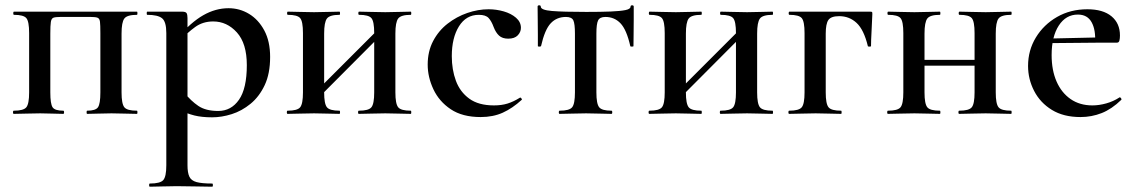

<svg xmlns="http://www.w3.org/2000/svg" viewBox="-20 -430 4283 725"><path d="M497 -12Q499 -12 499 -6Q499 0 497 0Q476 0 451.5 -1Q427 -2 401 -2Q376 -2 352 -1Q328 0 309 0Q307 0 307 -6Q307 -12 309 -12Q341 -12 350 -25Q359 -38 359 -81V-305Q359 -336 357.5 -348Q356 -360 348.5 -363Q341 -366 323 -366H208Q189 -366 181.5 -363Q174 -360 172 -347Q170 -334 170 -303V-81Q170 -38 178.5 -25Q187 -12 219 -12Q222 -12 222 -6Q222 0 219 0Q201 0 178 -1Q155 -2 132 -2Q104 -2 78.5 -1Q53 0 32 0Q29 0 29 -6Q29 -12 32 -12Q69 -12 79.5 -25Q90 -38 90 -81V-305Q90 -349 79.5 -361.5Q69 -374 33 -374Q30 -374 30 -380Q30 -386 33 -386H497Q499 -386 499 -380Q499 -374 497 -374Q460 -374 449.5 -360Q439 -346 439 -303V-81Q439 -38 449.5 -25Q460 -12 497 -12Z M546 275Q543 275 543 269Q543 263 546 263Q585 263 596.5 250Q608 237 608 194V-305Q608 -348 592 -361Q576 -374 536 -374Q534 -374 534 -380Q534 -386 536 -386Q554 -386 578.5 -386Q603 -386 626.5 -386Q650 -386 667 -386Q681 -386 684.5 -380.5Q688 -375 688 -362V194Q688 222 695 237Q702 252 722 257.5Q742 263 781 263Q784 263 784 269Q784 275 781 275Q754 275 719.5 274Q685 273 647 273Q619 273 592.5 274Q566 275 546 275ZM781 13Q742 13 714 6Q686 -1 649 -18L677 -79Q701 -49 729 -30Q757 -11 804 -11Q853 -11 882.5 -53.5Q912 -96 912 -184Q912 -266 874.5 -307.5Q837 -349 785 -349Q746 -349 717 -328Q688 -307 660 -277L650 -287Q701 -346 747.5 -372.5Q794 -399 843 -399Q885 -399 920.5 -377.5Q956 -356 978 -315Q1000 -274 1000 -215Q1000 -152 979.5 -108.5Q959 -65 926 -38Q893 -11 855 1Q817 13 781 13Z M1162 -40 1146 -57 1417 -328 1433 -312ZM1124 -81V-305Q1124 -349 1113.5 -361.5Q1103 -374 1067 -374Q1064 -374 1064 -380Q1064 -386 1067 -386Q1087 -386 1112.5 -385Q1138 -384 1166 -384Q1192 -384 1217 -385Q1242 -386 1262 -386Q1264 -386 1264 -380Q1264 -374 1262 -374Q1225 -374 1214.5 -360Q1204 -346 1204 -303V-81Q1204 -38 1214.5 -25Q1225 -12 1262 -12Q1264 -12 1264 -6Q1264 0 1262 0Q1241 0 1216.5 -1Q1192 -2 1166 -2Q1138 -2 1112.5 -1Q1087 0 1066 0Q1063 0 1063 -6Q1063 -12 1066 -12Q1103 -12 1113.5 -25Q1124 -38 1124 -81ZM1393 -81V-305Q1393 -349 1382.5 -361.5Q1372 -374 1336 -374Q1333 -374 1333 -380Q1333 -386 1336 -386Q1356 -386 1381.5 -385Q1407 -384 1435 -384Q1461 -384 1486 -385Q1511 -386 1531 -386Q1533 -386 1533 -380Q1533 -374 1531 -374Q1494 -374 1483.5 -360Q1473 -346 1473 -303V-81Q1473 -38 1483.5 -25Q1494 -12 1531 -12Q1533 -12 1533 -6Q1533 0 1531 0Q1510 0 1485.5 -1Q1461 -2 1435 -2Q1407 -2 1381 -1Q1355 0 1335 0Q1332 0 1332 -6Q1332 -12 1335 -12Q1372 -12 1382.5 -25Q1393 -38 1393 -81Z M1795 12Q1726 12 1682 -17.5Q1638 -47 1616.5 -93Q1595 -139 1595 -186Q1595 -236 1615.5 -275Q1636 -314 1670 -340.5Q1704 -367 1744.5 -381Q1785 -395 1825 -395Q1854 -395 1882 -387Q1910 -379 1928.5 -363Q1947 -347 1947 -325Q1947 -309 1935 -296.5Q1923 -284 1899 -284Q1877 -284 1864.5 -295.5Q1852 -307 1844 -328Q1836 -350 1825 -362Q1814 -374 1788 -374Q1740 -374 1713 -330.5Q1686 -287 1686 -218Q1686 -167 1701.5 -125Q1717 -83 1752 -57.5Q1787 -32 1845 -32Q1874 -32 1896.5 -39Q1919 -46 1943 -61Q1945 -63 1948.5 -59Q1952 -55 1950 -53Q1915 -21 1878.5 -4.5Q1842 12 1795 12Z M2093 0Q2090 0 2090 -6Q2090 -12 2093 -12Q2130 -12 2140.5 -25Q2151 -38 2151 -81V-303Q2151 -340 2145 -353Q2139 -366 2117 -366Q2082 -366 2059.5 -342Q2037 -318 2023 -256Q2022 -254 2016.5 -254Q2011 -254 2011 -256Q2011 -270 2011 -298.5Q2011 -327 2010.5 -357Q2010 -387 2010 -405Q2010 -410 2016 -410Q2022 -410 2022 -405Q2022 -392 2064.5 -388.5Q2107 -385 2194 -385Q2248 -385 2285.5 -386.5Q2323 -388 2342 -392Q2361 -396 2361 -405Q2361 -410 2367 -410Q2373 -410 2373 -405Q2373 -387 2373 -357Q2373 -327 2372.5 -298.5Q2372 -270 2372 -256Q2372 -254 2366 -254Q2360 -254 2360 -256Q2346 -318 2323 -342Q2300 -366 2266 -366Q2245 -366 2238.5 -353Q2232 -340 2232 -303V-81Q2232 -38 2242.5 -25Q2253 -12 2289 -12Q2292 -12 2292 -6Q2292 0 2289 0Q2269 0 2244 -1Q2219 -2 2193 -2Q2166 -2 2140.5 -1Q2115 0 2093 0Z M2528 -40 2512 -57 2783 -328 2799 -312ZM2490 -81V-305Q2490 -349 2479.5 -361.5Q2469 -374 2433 -374Q2430 -374 2430 -380Q2430 -386 2433 -386Q2453 -386 2478.5 -385Q2504 -384 2532 -384Q2558 -384 2583 -385Q2608 -386 2628 -386Q2630 -386 2630 -380Q2630 -374 2628 -374Q2591 -374 2580.5 -360Q2570 -346 2570 -303V-81Q2570 -38 2580.5 -25Q2591 -12 2628 -12Q2630 -12 2630 -6Q2630 0 2628 0Q2607 0 2582.5 -1Q2558 -2 2532 -2Q2504 -2 2478.5 -1Q2453 0 2432 0Q2429 0 2429 -6Q2429 -12 2432 -12Q2469 -12 2479.5 -25Q2490 -38 2490 -81ZM2759 -81V-305Q2759 -349 2748.5 -361.5Q2738 -374 2702 -374Q2699 -374 2699 -380Q2699 -386 2702 -386Q2722 -386 2747.5 -385Q2773 -384 2801 -384Q2827 -384 2852 -385Q2877 -386 2897 -386Q2899 -386 2899 -380Q2899 -374 2897 -374Q2860 -374 2849.5 -360Q2839 -346 2839 -303V-81Q2839 -38 2849.5 -25Q2860 -12 2897 -12Q2899 -12 2899 -6Q2899 0 2897 0Q2876 0 2851.5 -1Q2827 -2 2801 -2Q2773 -2 2747 -1Q2721 0 2701 0Q2698 0 2698 -6Q2698 -12 2701 -12Q2738 -12 2748.5 -25Q2759 -38 2759 -81Z M3265 -386Q3272 -386 3273 -384.5Q3274 -383 3274 -377Q3273 -347 3271 -311.5Q3269 -276 3269 -256Q3269 -254 3263 -254Q3257 -254 3257 -256Q3242 -318 3214.5 -343.5Q3187 -369 3149 -369Q3118 -369 3108 -354.5Q3098 -340 3098 -303V-81Q3098 -38 3108.5 -25Q3119 -12 3156 -12Q3158 -12 3158 -6Q3158 0 3156 0Q3135 0 3110.5 -1Q3086 -2 3060 -2Q3033 -2 3007 -1Q2981 0 2960 0Q2957 0 2957 -6Q2957 -12 2960 -12Q2997 -12 3007.5 -25Q3018 -38 3018 -81V-305Q3018 -349 3007.5 -361.5Q2997 -374 2961 -374Q2958 -374 2958 -380Q2958 -386 2961 -386Z M3430 -182V-204H3699V-182ZM3391 -81V-305Q3391 -349 3380.5 -361.5Q3370 -374 3334 -374Q3331 -374 3331 -380Q3331 -386 3334 -386Q3354 -386 3379.5 -385Q3405 -384 3433 -384Q3459 -384 3484 -385Q3509 -386 3529 -386Q3531 -386 3531 -380Q3531 -374 3529 -374Q3492 -374 3481.5 -360Q3471 -346 3471 -303V-81Q3471 -38 3481.5 -25Q3492 -12 3529 -12Q3531 -12 3531 -6Q3531 0 3529 0Q3508 0 3483.5 -1Q3459 -2 3433 -2Q3405 -2 3379.5 -1Q3354 0 3333 0Q3330 0 3330 -6Q3330 -12 3333 -12Q3370 -12 3380.5 -25Q3391 -38 3391 -81ZM3660 -81V-305Q3660 -349 3649.5 -361.5Q3639 -374 3603 -374Q3600 -374 3600 -380Q3600 -386 3603 -386Q3623 -386 3648.5 -385Q3674 -384 3702 -384Q3728 -384 3753 -385Q3778 -386 3798 -386Q3800 -386 3800 -380Q3800 -374 3798 -374Q3761 -374 3750.5 -360Q3740 -346 3740 -303V-81Q3740 -38 3750.5 -25Q3761 -12 3798 -12Q3800 -12 3800 -6Q3800 0 3798 0Q3777 0 3752.5 -1Q3728 -2 3702 -2Q3674 -2 3648 -1Q3622 0 3602 0Q3599 0 3599 -6Q3599 -12 3602 -12Q3639 -12 3649.5 -25Q3660 -38 3660 -81Z M4060 12Q3996 12 3952 -15Q3908 -42 3885 -86.5Q3862 -131 3862 -181Q3862 -240 3891.5 -288.5Q3921 -337 3971.5 -366Q4022 -395 4086 -395Q4145 -395 4177 -368.5Q4209 -342 4209 -296Q4209 -285 4207 -277Q4205 -269 4198 -269H4115Q4118 -317 4102 -346Q4086 -375 4050 -375Q4005 -375 3978 -333.5Q3951 -292 3951 -222Q3951 -165 3969.5 -122.5Q3988 -80 4022.5 -56Q4057 -32 4105 -32Q4130 -32 4157 -39.5Q4184 -47 4207 -62Q4209 -64 4212.5 -60Q4216 -56 4214 -53Q4178 -18 4140 -3Q4102 12 4060 12ZM3922 -267 3921 -284 4143 -289V-269Z"/></svg>

Font: Cormorant SemiBold
Style: Regular
Weight: 600
Designer: Christian Thalmann (Catharsis Fonts)
Foundry: Catharsis Fonts
Version: Version 4.000